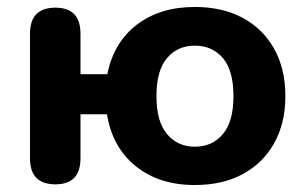

<svg xmlns="http://www.w3.org/2000/svg" viewBox="-20 -521 881 551"><path d="M539 10Q436 10 369 -44.5Q302 -99 287 -193H211V-67Q211 8 139 8Q66 8 66 -67V-424Q66 -499 139 -499Q211 -499 211 -424V-308H288Q306 -399 372.5 -450Q439 -501 539 -501Q618 -501 676 -470Q734 -439 766.5 -381.5Q799 -324 799 -245Q799 -167 766.5 -109.5Q734 -52 676 -21Q618 10 539 10ZM539 -100Q589 -100 619.5 -136Q650 -172 650 -245Q650 -319 619.5 -354.5Q589 -390 539 -390Q490 -390 459.5 -354.5Q429 -319 429 -245Q429 -172 459.5 -136Q490 -100 539 -100Z"/></svg>

Font: Chiron GoRound TC
Style: Bold
Weight: 700
Designer: Ryoko NISHIZUKA 西塚涼子 (kana, bopomofo & ideographs); Paul D. Hunt (Latin, Greek & Cyrillic); Sandoll Communications 산돌커뮤니
Foundry: Adobe
Version: Version 1.000;hotconv 1.1.1;makeotfexe 2.6.0